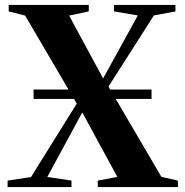

<svg xmlns="http://www.w3.org/2000/svg" viewBox="-20 -763 756 783"><path d="M106.5 -41 293 -340.5 82.5 -699.5 15.5 -716.5V-743H342V-716.5L262 -699.5L400.5 -443L542 -700L445 -716.5V-743H695.5V-716.5L607.5 -700L422.5 -410L638 -42L705.5 -26.5L706 0H379L378.5 -26.5L458.5 -41.5L315.5 -304.5L173 -41.5L271.5 -26.5V0H11V-26.5ZM598 -398V-359.5H117V-398Z"/></svg>

Font: Merriweather 120pt
Style: Bold
Weight: 700
Designer: Eben Sorkin
Foundry: Eben Sorkin
Version: Version 2.100